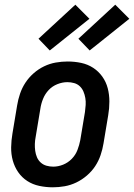

<svg xmlns="http://www.w3.org/2000/svg" viewBox="-20 -790 571 818"><path d="M205 8Q176 8 147.5 2Q119 -4 96 -19Q73 -34 57.5 -56.5Q42 -79 34.5 -106Q27 -133 27.5 -162.5Q28 -192 33 -221L53 -341Q57 -366 65.5 -391Q74 -416 88.5 -438Q103 -460 123.5 -478Q144 -496 168 -507.5Q192 -519 217.5 -523.5Q243 -528 268 -528Q298 -528 326 -522Q354 -516 377 -501Q400 -486 416 -463.5Q432 -441 439 -414Q446 -387 446 -357.5Q446 -328 441 -299L421 -179Q417 -154 408.5 -129Q400 -104 385.5 -82Q371 -60 350 -42Q329 -24 305 -12.5Q281 -1 255.5 3.5Q230 8 205 8ZM207 -80Q228 -80 249 -88.5Q270 -97 286 -113.5Q302 -130 310 -151Q318 -172 322 -193L342 -313Q344 -328 345 -343Q346 -358 343.5 -372.5Q341 -387 335.5 -400Q330 -413 320 -422.5Q310 -432 296 -436Q282 -440 267 -440Q246 -440 224.5 -431.5Q203 -423 187.5 -406.5Q172 -390 163.5 -369Q155 -348 152 -327L132 -207Q129 -192 128.5 -177Q128 -162 130 -147.5Q132 -133 137.5 -120Q143 -107 153.5 -97.5Q164 -88 178 -84Q192 -80 207 -80ZM362 -575 314 -625 471 -770 531 -710ZM192 -575 144 -625 301 -770 361 -710Z"/></svg>

Font: Iosevka SS04 Semibold
Style: Italic
Weight: 600
Italic angle: -9°
Monospace: yes
Designer: Belleve Invis
Foundry: Belleve Invis
Version: Version 19.0.0; ttfautohint (v1.8.4)